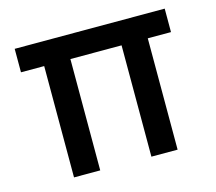

<svg xmlns="http://www.w3.org/2000/svg" viewBox="-83 -642 834 743"><g transform="rotate(-15 334.0 -270.0)"><path d="M126.5 0H231.5V-446H436.5V0H541.5V-446H634.5V-540H33.5V-446H126.5Z"/></g></svg>

Font: Eudonet SemiBold
Style: Regular
Weight: 600
Designer: Mikhail Sharanda
Foundry: Mikhail Sharanda
Version: Version 4.503;Glyphs 3.1.2 (3151)